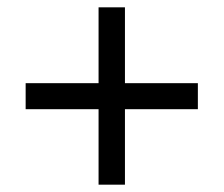

<svg xmlns="http://www.w3.org/2000/svg" viewBox="-20 -615 612 524"><path d="M321 -388H520V-317H321V-111H249V-317H50V-388H249V-595H321Z"/></svg>

Font: uguzrati05
Style: Book
Weight: 400
Designer: Jelle Bosma - Monotype Design Team, Universal Thirst
Foundry: Monotype Imaging Inc.
Version: Version 2.106